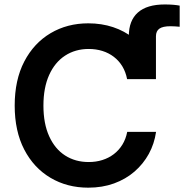

<svg xmlns="http://www.w3.org/2000/svg" viewBox="-20 -844 838 874"><path d="M566.4 -483.9V-679.7Q566.4 -750.5 607.7 -787.1Q648.9 -823.7 730 -823.7Q750.5 -823.7 768.1 -822.3Q785.6 -820.8 797.9 -818.4V-722.2Q788.1 -723.1 776.9 -723.9Q765.6 -724.6 755.9 -724.6Q721.2 -724.6 705.6 -713.6Q689.9 -702.6 689.9 -678.7V-483.9ZM381.8 10.3Q285.6 10.3 209.7 -34.7Q133.8 -79.6 90.3 -163.3Q46.9 -247.1 46.9 -363.3Q46.9 -480.5 90.6 -564.2Q134.3 -647.9 210.2 -692.9Q286.1 -737.8 381.8 -737.8Q442.4 -737.8 494.6 -720.5Q546.9 -703.1 587.6 -670.4Q628.4 -637.7 654.8 -590.6Q681.2 -543.5 689.9 -483.9H558.6Q552.2 -516.6 536.9 -542Q521.5 -567.4 498.3 -585.2Q475.1 -603 446 -612.1Q417 -621.1 383.8 -621.1Q322.8 -621.1 276.1 -590.6Q229.5 -560.1 203.6 -502.4Q177.7 -444.8 177.7 -363.3Q177.7 -281.2 203.9 -223.6Q230 -166 276.4 -136.2Q322.8 -106.4 383.8 -106.4Q417 -106.4 445.8 -115.5Q474.6 -124.5 497.8 -142.1Q521 -159.7 536.9 -185.3Q552.7 -210.9 559.1 -243.7H690.4Q682.6 -189.5 657.5 -143.6Q632.3 -97.7 592.3 -63Q552.2 -28.3 499 -9Q445.8 10.3 381.8 10.3Z"/></svg>

Font: Inter 18pt SemiBold
Style: Regular
Weight: 600
Designer: Rasmus Andersson
Foundry: rsms
Version: Version 4.001;git-66647c0bb